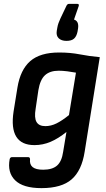

<svg xmlns="http://www.w3.org/2000/svg" viewBox="-20 -774 547 991"><path d="M285 -503Q343 -503 391.5 -493.5Q440 -484 495 -479L417 9Q402 106 350 151.5Q298 197 194 197Q99 197 58 156.5Q17 116 30 47Q33 37 42 37H125Q135 37 135 48Q132 75 148.5 88.5Q165 102 203 102Q250 102 274.5 80.5Q299 59 306 9L323 -93Q281 -59 241 -42Q201 -25 158 -25Q91 -25 64 -68.5Q37 -112 50 -198L70 -322Q85 -414 136 -458.5Q187 -503 285 -503ZM214 -123Q243 -123 271.5 -137Q300 -151 336 -180L372 -399Q351 -403 327 -406Q303 -409 283 -409Q238 -409 212.5 -386Q187 -363 178 -308L164 -213Q156 -166 168.5 -144.5Q181 -123 214 -123ZM379 -754Q390 -754 386 -742L362 -673Q388 -665 383 -628L380 -610Q375 -586 362 -574.5Q349 -563 323 -563Q297 -563 283 -576.5Q269 -590 273 -615L276 -632Q278 -644 282 -655Q286 -666 292 -679L322 -742Q327 -754 336 -754Z"/></svg>

Font: Sofia Sans Semi Condensed
Style: Bold Italic
Weight: 700
Italic angle: -9°
Version: Version 4.100